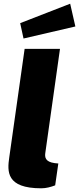

<svg xmlns="http://www.w3.org/2000/svg" viewBox="-20 -1006 427 1037"><path d="M359 -986 89 -881 107 -798 387 -863ZM203 11C229 11 255 4 278 -5L295 -123L275 -125C224 -132 221 -157 225 -182L304 -742H113L30 -156C19 -80 13 11 203 11Z"/></svg>

Font: United Sans Black
Style: Italic
Weight: 900
Italic angle: -8°
Designer: Pablo Impallari, Rodrigo Fuenzalida (Modified by Dan O. Williams)
Version: Version 1.000;PS 001.000;hotconv 1.0.88;makeotf.lib2.5.64775